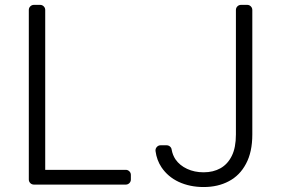

<svg xmlns="http://www.w3.org/2000/svg" viewBox="-20 -747 1138 777"><path d="M96.6 -20.6V-706.7Q96.6 -715.2 102.6 -721.2Q108.7 -727.3 117.5 -727.3H142.4Q150.9 -727.3 157 -721.2Q163 -715.2 163 -706.7V-59.7H489Q497.5 -59.7 503.6 -53.6Q509.6 -47.6 509.6 -39.1V-20.6Q509.6 -12.1 503.6 -6Q497.5 0 489 0H117.5Q108.7 0 102.6 -6Q96.6 -12.1 96.6 -20.6ZM630 -159.1H654.1Q661.9 -159.1 667.8 -154.1Q673.7 -149.1 674.7 -141.3Q678.6 -119.3 690.3 -101.9Q707.4 -77.4 737.2 -63.6Q767 -49.7 804 -49.7Q843 -49.7 872.2 -66.1Q901.6 -82.7 918 -116.1Q934.7 -149.5 934.7 -202.8V-706.3Q934.7 -715.2 940.7 -721.2Q946.7 -727.3 955.6 -727.3H980.5Q989 -727.3 995 -721.2Q1001.1 -715.2 1001.1 -706.3V-202.8Q1001.1 -131.7 975.5 -84.2Q950.6 -36.9 905.9 -13.5Q861.9 9.9 804 9.9Q748.2 9.9 703.1 -11Q659.4 -31.6 633.5 -70Q614.3 -98.7 609.4 -135.7Q608.3 -144.9 614.5 -152Q620.7 -159.1 630 -159.1Z"/></svg>

Font: DeltaSans Light
Style: Regular
Weight: 300
Designer: Rasmus Andersson
Foundry: rsms
Version: Version 3.012